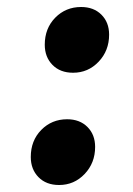

<svg xmlns="http://www.w3.org/2000/svg" viewBox="-20 -529 379 549"><path d="M108 -401Q108 -448 138 -478.5Q168 -509 212 -509Q248 -509 270 -487Q292 -465 292 -430Q292 -384 262 -352.5Q232 -321 189 -321Q152 -321 130 -343.5Q108 -366 108 -401ZM68 -80Q68 -127 98 -157.5Q128 -188 172 -188Q208 -188 230 -166Q252 -144 252 -109Q252 -63 222 -31.5Q192 0 149 0Q112 0 90 -22.5Q68 -45 68 -80Z"/></svg>

Font: Barlow Semi Condensed Black
Style: Italic
Weight: 900
Width: 4
Italic angle: -7°
Designer: Jeremy Tribby
Foundry: Tribby Type
Version: Version 1.408